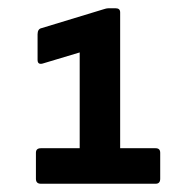

<svg xmlns="http://www.w3.org/2000/svg" viewBox="-20 -791 475 465"><path d="M79 -346Q67 -346 67 -358V-421Q67 -432 79 -432H173V-664L83 -637Q71 -634 71 -646V-708Q71 -721 81 -723L229 -768Q237 -771 244 -771H260Q271 -771 271 -761V-432H357Q368 -432 368 -421V-358Q368 -346 357 -346Z"/></svg>

Font: Sofia Sans
Style: Bold
Weight: 700
Designer: Botio Nikoltchev, Ani Petrova
Foundry: lettersoup
Version: Version 4.100; ttfautohint (v1.8.4.7-5d5b)